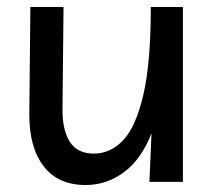

<svg xmlns="http://www.w3.org/2000/svg" viewBox="-20 -521 615 550"><path d="M225 9Q146 9 104.5 -45.5Q63 -100 64 -196L67 -501H162L159 -206Q159 -147 180.5 -114Q202 -81 249 -81Q296 -81 332.5 -119Q369 -157 390.5 -249Q412 -341 412 -501H504V0H408L414 -139Q385 -65 335.5 -28Q286 9 225 9Z"/></svg>

Font: Livvic Medium
Style: Regular
Weight: 500
Designer: Jacques Le Bailly, Baron von Fonthausen
Version: Version 1.001; ttfautohint (v1.8.2)